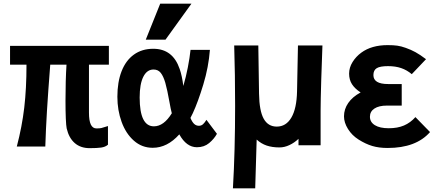

<svg xmlns="http://www.w3.org/2000/svg" viewBox="-20 -802 2440 1051"><path d="M345 -99Q342 -113 340.2 -154Q338.5 -195 338.5 -249.5Q338.5 -362 344 -448H255Q243 -293 237 -194Q231 -95 228 0H72Q100.5 -108.5 112.8 -213.2Q125 -318 125 -448H35V-551H576V-448H467V-186Q467 -141.5 477.2 -120.2Q487.5 -99 508 -99Q526 -99 535.2 -101.2Q544.5 -103.5 571 -112V-10Q557 2.5 533.5 5.8Q510 9 471 9Q421 9 389 -19Q357 -47 345 -99Z M622.5 -272.5Q622.5 -352.5 645.5 -411.8Q668.5 -471 712.8 -503Q757 -535 819 -535Q926 -535 963.5 -424.5Q976.5 -387.5 983.5 -331.5Q998 -380.5 1008.2 -433.2Q1018.5 -486 1023 -529H1129Q1122 -435.5 1093 -339.8Q1064 -244 1035.5 -182.5L1022.5 -156.5Q1031.5 -134.5 1042.5 -124Q1053.5 -113.5 1069 -113.5Q1082 -113.5 1091.5 -122.2Q1101 -131 1110 -146L1167.5 -69.5Q1152 -41.5 1124.8 -18.8Q1097.5 4 1058 4Q1000.5 4 961.5 -66.5Q896 7 816 7Q757 7 713 -31.8Q669 -70.5 645.8 -134.5Q622.5 -198.5 622.5 -272.5ZM778 -585 857 -782H1028L886 -585ZM822.5 -110.5Q876.5 -110.5 920.5 -182Q914 -206.5 908.5 -239Q895.5 -312 885 -348.5Q874.5 -384.5 860 -403Q845.5 -421.5 820.5 -421.5Q784.5 -421.5 764.5 -381.8Q744.5 -342 744.5 -268.5Q744.5 -110.5 822.5 -110.5Z M1267 -223Q1267 -392.5 1262 -553H1394L1398 -289Q1399.5 -195 1423.5 -152Q1447.5 -109 1495 -109Q1546 -109 1575 -158.5Q1604 -208 1606 -302L1611 -553H1745Q1742 -484.5 1738.5 -367Q1735 -249.5 1735 -198V-7H1614V-42Q1591.5 -20.5 1564.2 -7.8Q1537 5 1510 5Q1470 5 1439.8 -5.2Q1409.5 -15.5 1385 -38L1377 229H1255Q1267 25 1267 -223Z M1943 -38Q1906.5 -61 1884.8 -96Q1863 -131 1863 -165Q1863 -204.5 1886.2 -238.2Q1909.5 -272 1954 -296Q1922.5 -316.5 1906.8 -341Q1891 -365.5 1891 -399Q1891 -432 1909.8 -462.2Q1928.5 -492.5 1958 -514Q2014 -555 2102 -555Q2133.5 -555 2154.8 -552Q2176 -549 2201 -540Q2229.5 -530 2254.2 -516.5Q2279 -503 2312 -478L2234 -396Q2207.5 -418.5 2176.2 -429.2Q2145 -440 2104 -440Q2060.5 -440 2042.2 -428.8Q2024 -417.5 2024 -391Q2024 -342 2104 -342H2179V-224H2098Q2054 -224 2029.5 -207.8Q2005 -191.5 2005 -163Q2005 -133.5 2032 -116.8Q2059 -100 2108 -100Q2156 -100 2191.2 -115Q2226.5 -130 2254 -161L2334 -79Q2257.5 8 2102 8Q2054 8 2017.5 -3Q1981 -14 1943 -38Z"/></svg>

Font: JuliaMono Black
Style: Regular
Weight: 900
Monospace: yes
Designer: cormullion
Foundry: corm
Version: Version 0.054; ttfautohint (v1.8.4)